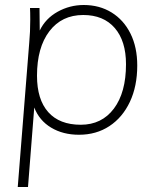

<svg xmlns="http://www.w3.org/2000/svg" viewBox="-20 -532 623 768"><path d="M529 -270Q529 -187 499.5 -124.5Q470 -62 417.5 -27.5Q365 7 296 7Q232 7 184.5 -21.5Q137 -50 117 -102L92 216H51L97 -362Q101 -403 101 -454Q101 -485 100 -500H138L139 -410Q162 -458 210.5 -485Q259 -512 315 -512Q378 -512 426.5 -482Q475 -452 502 -397.5Q529 -343 529 -270ZM484 -275Q484 -368 439 -420Q394 -472 313 -472Q227 -472 177.5 -407Q128 -342 128 -229Q128 -134 173 -83.5Q218 -33 303 -33Q387 -33 435.5 -97.5Q484 -162 484 -275Z"/></svg>

Font: Muli ExtraLight
Style: Italic
Weight: 275
Italic angle: -4.541°
Designer: Vernon Adams
Foundry: Vernon Adams
Version: Version 2.001